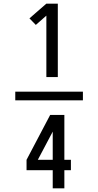

<svg xmlns="http://www.w3.org/2000/svg" viewBox="-20 -868 540 1056"><path d="M235 -444V-782L177 -731L142 -767L235 -848H298V-444ZM436 -316H64V-364H436ZM270 168V68H126V11L256 -236H334V11H370V68H334V168ZM270 11V-144L188 11Z"/></svg>

Font: Moesevka
Style: Regular
Weight: 400
Monospace: yes
Designer: Belleve Invis
Foundry: Belleve Invis
Version: Version 32.5.0; ttfautohint (v1.8.4)